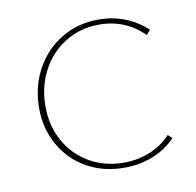

<svg xmlns="http://www.w3.org/2000/svg" viewBox="-56 -467 538 527"><g transform="rotate(-10 213.0 -203.5)"><path d="M48 -199Q48 -258 74.5 -306.5Q101 -355 147 -382.5Q193 -410 250 -410Q328 -410 385 -358L374 -345Q323 -396 250 -396Q197 -396 155 -370Q113 -344 89.5 -299.5Q66 -255 66 -200Q66 -145 90.5 -102Q115 -59 157 -35Q199 -11 252 -11Q291 -11 325 -25Q359 -39 383 -65L394 -54Q367 -26 330 -11.5Q293 3 251 3Q193 3 147 -22.5Q101 -48 74.5 -94.5Q48 -141 48 -199Z"/></g></svg>

Font: Ysabeau Infant Thin
Style: Regular
Weight: 200
Designer: Christian Thalmann (Catharsis Fonts)
Version: Version 0.003